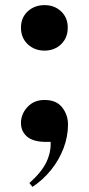

<svg xmlns="http://www.w3.org/2000/svg" viewBox="-20 -555 348 751"><path d="M154 -357Q115 -357 88.5 -382Q62 -407 62 -447Q62 -486 88.5 -510.5Q115 -535 154 -535Q193 -535 219 -510.5Q245 -486 245 -447Q245 -407 219 -382Q193 -357 154 -357ZM107 176 95 161Q144 117 162 78Q180 39 178 0H161Q110 0 86 -20.5Q62 -41 62 -74Q62 -109 87.5 -136.5Q113 -164 154 -164Q201 -164 223.5 -134.5Q246 -105 246 -68Q246 -21 228.5 25Q211 71 179.5 110Q148 149 107 176Z"/></svg>

Font: Literata 72pt ExtraBold
Style: Regular
Weight: 800
Designer: Latin by Veronika Burian and Jose Scaglione. Greek by Irene Vlachou. Cyrillic by Vera Evstafieva.
Foundry: TypeTogether
Version: Version 3.002